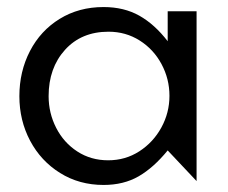

<svg xmlns="http://www.w3.org/2000/svg" viewBox="-20 -514 646 545"><path d="M288 -424Q337 -424 376.5 -399Q416 -374 438.5 -332Q461 -290 461 -242Q461 -194 438 -152Q415 -110 375.5 -84.5Q336 -59 287 -59Q238 -59 199.5 -84Q161 -109 139.5 -151Q118 -193 118 -241Q118 -321 164.5 -372.5Q211 -424 288 -424ZM538 -482H456V-397Q419 -445 375.5 -469.5Q332 -494 274 -494Q204 -494 149.5 -460.5Q95 -427 65 -369Q35 -311 35 -241Q35 -172 65.5 -114.5Q96 -57 150.5 -23Q205 11 274 11Q331 11 373.5 -13.5Q416 -38 456 -87L538 0Z"/></svg>

Font: Geom Light
Style: Regular
Weight: 300
Version: Version 1.102